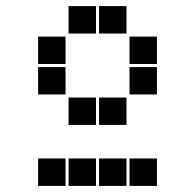

<svg xmlns="http://www.w3.org/2000/svg" viewBox="-20 -715 640 630"><path d="M206 -695Q205 -695 205 -695Q205 -695 205 -694V-606Q205 -605 205 -605Q205 -605 206 -605H294Q295 -605 295 -605Q295 -605 295 -606V-694Q295 -695 295 -695Q295 -695 294 -695ZM306 -695Q305 -695 305 -695Q305 -695 305 -694V-606Q305 -605 305 -605Q305 -605 306 -605H394Q395 -605 395 -605Q395 -605 395 -606V-694Q395 -695 395 -695Q395 -695 394 -695ZM106 -595Q105 -595 105 -595Q105 -595 105 -594V-506Q105 -505 105 -505Q105 -505 106 -505H194Q195 -505 195 -505Q195 -505 195 -506V-594Q195 -595 195 -595Q195 -595 194 -595ZM406 -595Q405 -595 405 -595Q405 -595 405 -594V-506Q405 -505 405 -505Q405 -505 406 -505H494Q495 -505 495 -505Q495 -505 495 -506V-594Q495 -595 495 -595Q495 -595 494 -595ZM106 -495Q105 -495 105 -495Q105 -495 105 -494V-406Q105 -405 105 -405Q105 -405 106 -405H194Q195 -405 195 -405Q195 -405 195 -406V-494Q195 -495 195 -495Q195 -495 194 -495ZM406 -495Q405 -495 405 -495Q405 -495 405 -494V-406Q405 -405 405 -405Q405 -405 406 -405H494Q495 -405 495 -405Q495 -405 495 -406V-494Q495 -495 495 -495Q495 -495 494 -495ZM206 -395Q205 -395 205 -395Q205 -395 205 -394V-306Q205 -305 205 -305Q205 -305 206 -305H294Q295 -305 295 -305Q295 -305 295 -306V-394Q295 -395 295 -395Q295 -395 294 -395ZM306 -395Q305 -395 305 -395Q305 -395 305 -394V-306Q305 -305 305 -305Q305 -305 306 -305H394Q395 -305 395 -305Q395 -305 395 -306V-394Q395 -395 395 -395Q395 -395 394 -395ZM106 -195Q105 -195 105 -195Q105 -195 105 -194V-106Q105 -105 105 -105Q105 -105 106 -105H194Q195 -105 195 -105Q195 -105 195 -106V-194Q195 -195 195 -195Q195 -195 194 -195ZM206 -195Q205 -195 205 -195Q205 -195 205 -194V-106Q205 -105 205 -105Q205 -105 206 -105H294Q295 -105 295 -105Q295 -105 295 -106V-194Q295 -195 295 -195Q295 -195 294 -195ZM306 -195Q305 -195 305 -195Q305 -195 305 -194V-106Q305 -105 305 -105Q305 -105 306 -105H394Q395 -105 395 -105Q395 -105 395 -106V-194Q395 -195 395 -195Q395 -195 394 -195ZM406 -195Q405 -195 405 -195Q405 -195 405 -194V-106Q405 -105 405 -105Q405 -105 406 -105H494Q495 -105 495 -105Q495 -105 495 -106V-194Q495 -195 495 -195Q495 -195 494 -195Z"/></svg>

Font: Doto Black
Style: Regular
Weight: 900
Monospace: yes
Version: Version 1.000